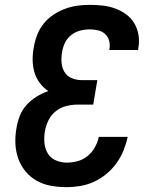

<svg xmlns="http://www.w3.org/2000/svg" viewBox="-20 -763 640 791"><path d="M255 8Q222 8 190.5 2.5Q159 -3 132 -18Q105 -33 85.5 -56.5Q66 -80 55.5 -109Q45 -138 43.5 -170.5Q42 -203 48 -236Q52 -261 61.5 -285.5Q71 -310 89.5 -330.5Q108 -351 131 -365Q154 -379 179 -388Q159 -401 144 -421Q129 -441 122 -464.5Q115 -488 114.5 -514.5Q114 -541 119 -567Q123 -592 132.5 -617.5Q142 -643 159 -664.5Q176 -686 199 -701.5Q222 -717 247.5 -726.5Q273 -736 298.5 -739.5Q324 -743 350 -743Q377 -743 403.5 -740Q430 -737 454.5 -728Q479 -719 499.5 -704Q520 -689 533 -667.5Q546 -646 550.5 -619.5Q555 -593 550 -566Q550 -564 549.5 -561.5Q549 -559 549 -557H430Q430 -558 430.5 -559Q431 -560 431 -561Q434 -579 429.5 -595.5Q425 -612 413 -623Q401 -634 384 -638Q367 -642 350 -642Q330 -642 310.5 -637Q291 -632 274 -619Q257 -606 248 -587.5Q239 -569 236 -549Q232 -528 233.5 -506.5Q235 -485 245 -467.5Q255 -450 274.5 -441.5Q294 -433 315 -433H381L364 -332H299Q276 -332 252.5 -326Q229 -320 210 -305Q191 -290 180 -268Q169 -246 165 -223Q161 -199 163 -175Q165 -151 176.5 -131.5Q188 -112 209.5 -102.5Q231 -93 255 -93Q277 -93 299.5 -99Q322 -105 340.5 -120Q359 -135 371 -156.5Q383 -178 387 -199H506Q500 -171 489 -143.5Q478 -116 460.5 -91.5Q443 -67 419 -47Q395 -27 368 -14.5Q341 -2 312 3Q283 8 255 8Z"/></svg>

Font: Iosevka SS04 Extended Oblique
Style: Bold
Weight: 700
Width: 7
Italic angle: -9°
Monospace: yes
Designer: Belleve Invis
Foundry: Belleve Invis
Version: Version 19.0.0; ttfautohint (v1.8.4)